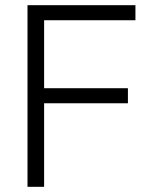

<svg xmlns="http://www.w3.org/2000/svg" viewBox="-20 -720 582 740"><path d="M150 0H86V-700H502V-642H150V-380H473V-322H150Z"/></svg>

Font: Space Grotesk Variable Light
Style: Regular
Weight: 300
Designer: Florian Karsten
Foundry: Florian Karsten
Version: Version 2.000